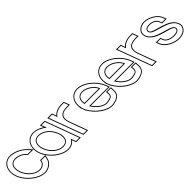

<svg xmlns="http://www.w3.org/2000/svg" viewBox="197 -1906 3252 3252"><g transform="rotate(-45 1823.0 -280.5)"><path d="M343.9 -464 401 -404H308L288.6 -424C242.6 -473 171.9 -502 104.5 -503C-4.5 -503 -50.2 -410 -3.6 -281C43.9 -152 158.9 -60 267.9 -60C330.5 -61 380.9 -98 392.2 -146L396.2 -165H490.2L475.6 -104C460.2 -40 382 19 297.4 20C152.4 20 -23.6 -121 -83.6 -281C-142.6 -441 -70 -583 75 -583H76C160.4 -582 275.7 -535 343.9 -464ZM354.7 -474.4C283.3 -548.7 165.3 -596.9 76.1 -598H75C49.3 -598 25.4 -593.8 3.9 -585.9C-105.9 -545.7 -148.7 -414.1 -97.7 -275.7C-35.8 -110.7 143.8 35 297.5 35C388.2 33.9 472.8 -28 490.2 -100.5L509.1 -180H384L377.5 -149.3C368.2 -109.8 324.8 -75.9 267.8 -75C167.2 -75 56.3 -161.8 10.5 -286.1C-1.2 -318.4 -6.7 -348.1 -6.8 -373.8C-7 -445.2 32.1 -488 104.4 -488C167.6 -487.1 234.7 -459.4 277.8 -413.6L301.7 -389H436Z M471.4 -281C412.4 -441 486.4 -582 630 -583C702.6 -583 783.7 -547.1 853.8 -491.3L834.8 -543L820 -583H900L914.8 -543L1010 -284.8L1011.4 -281L1107.6 -20L1122.4 20H1042.4L1027.6 -20L1008.9 -70.8C980.2 -15.1 925.7 20.5 852.4 20C707.4 20 530 -122 471.4 -281ZM551.4 -281C598.9 -152 715.2 -59 822.9 -60C930.6 -60 979.1 -148.8 933.1 -276.3L931.4 -281C883.4 -411 769.9 -502 659.5 -503C550.5 -503 503.4 -411 551.4 -281ZM457.3 -275.8C517.8 -111.7 698.9 35 852.3 35C918.6 35.5 971.9 7.4 1005.4 -37L1031.9 35H1143.9L910.5 -598H798.5L822.7 -532.3C760.8 -572.8 693.5 -598 630 -598C604.6 -597.8 581.1 -593.6 559.8 -585.7C450.3 -545.4 406.2 -414.3 457.3 -275.8ZM565.4 -286.2C553.3 -319.1 547.7 -349 547.7 -374.8C547.5 -445.8 587.1 -488 659.4 -488C761.6 -487.1 871 -401.3 917.3 -275.8L919 -271.2C930.2 -240.2 935.4 -211.9 935.5 -187.4C935.6 -116.9 895.6 -75 822.8 -75C723.5 -74.1 611.4 -161.7 565.4 -286.2Z M1109.3 -490C1145.9 -549.8 1219.6 -583 1315 -583H1355L1384.5 -503H1344.5C1197.1 -503 1131.5 -432.5 1184.2 -286.8L1186 -282L1200.8 -242L1282.6 -20L1297.4 20H1217.4L1202.6 -20L1120.8 -242L1106 -282C1105.5 -283.3 1105 -284.6 1104.6 -285.9L1009.8 -543L995 -583H1075L1089.8 -543ZM1113.7 -521.3 1085.5 -598H973.5L1090.5 -280.7C1091 -279.4 1091.5 -278.1 1091.9 -276.8L1206.9 35H1318.9L1198.3 -291.9C1186.7 -324.1 1181.3 -352 1181.2 -375.3C1180.9 -449.8 1233.8 -488 1344.5 -488H1406L1365.5 -598H1315C1228.5 -598 1156.6 -570.9 1113.7 -521.3Z M1589.5 -321H1966.6C1933.4 -411 1819.9 -502 1709.5 -503C1612.1 -503 1564.9 -429.5 1589.5 -321ZM1539.3 -241H1536.1L1521.4 -281L1506.6 -321H1509.2C1475 -464.5 1548.4 -582.1 1680 -583C1825 -583 2002.4 -441 2061.4 -281L2076.1 -241H2036.1H1619.3C1677.5 -130.8 1796.7 -46.6 1883.9 -60H1884.9C1992.3 -75 2013.1 -100 2009.2 -165L2006.8 -193H2090.8L2094 -141C2100.1 -54 2055.7 2 1924.4 20C1797.8 37.4 1615.4 -94.1 1539.3 -241ZM1601.8 -336C1599.1 -351.2 1598.1 -362.5 1598.1 -374.8C1598.1 -445.9 1637.2 -488 1709.4 -488C1804.2 -487.1 1904.6 -412.6 1943.7 -336ZM1530.3 -226C1611.4 -78 1792.2 53.3 1926.4 34.9C2062.1 16.3 2115.7 -46.4 2109 -142L2104.9 -208H1990.5L1994.2 -163.9C1997.6 -107.6 1987.1 -89.6 1883.8 -75H1882.7L1881.6 -74.8C1809.9 -63.8 1704.8 -130.9 1645.2 -226H2097.6L2075.4 -286.2C2014.5 -451.3 1833.5 -598 1680 -598C1667.1 -597.9 1655 -596.8 1643.2 -594.7C1528.1 -574.5 1468 -464 1490.8 -336H1485.1L1525.7 -226Z M2184.5 -321H2561.6C2528.4 -411 2414.9 -502 2304.5 -503C2207.1 -503 2159.9 -429.5 2184.5 -321ZM2134.3 -241H2131.1L2116.4 -281L2101.6 -321H2104.2C2070 -464.5 2143.4 -582.1 2275 -583C2420 -583 2597.4 -441 2656.4 -281L2671.1 -241H2631.1H2214.3C2272.5 -130.8 2391.7 -46.6 2478.9 -60H2479.9C2587.3 -75 2608.1 -100 2604.2 -165L2601.8 -193H2685.8L2689 -141C2695.1 -54 2650.7 2 2519.4 20C2392.8 37.4 2210.4 -94.1 2134.3 -241ZM2196.8 -336C2194.1 -351.2 2193.1 -362.5 2193.1 -374.8C2193.1 -445.9 2232.2 -488 2304.4 -488C2399.2 -487.1 2499.6 -412.6 2538.7 -336ZM2125.3 -226C2206.4 -78 2387.2 53.3 2521.4 34.9C2657.1 16.3 2710.7 -46.4 2704 -142L2699.9 -208H2585.5L2589.2 -163.9C2592.6 -107.6 2582.1 -89.6 2478.8 -75H2477.7L2476.6 -74.8C2404.9 -63.8 2299.8 -130.9 2240.2 -226H2692.6L2670.4 -286.2C2609.5 -451.3 2428.5 -598 2275 -598C2262.1 -597.9 2250 -596.8 2238.2 -594.7C2123.1 -574.5 2063 -464 2085.8 -336H2080.1L2120.7 -226Z M2754.3 -490C2790.9 -549.8 2864.6 -583 2960 -583H3000L3029.5 -503H2989.5C2842.1 -503 2776.5 -432.5 2829.2 -286.8L2831 -282L2845.8 -242L2927.6 -20L2942.4 20H2862.4L2847.6 -20L2765.8 -242L2751 -282C2750.5 -283.3 2750 -284.6 2749.6 -285.9L2654.8 -543L2640 -583H2720L2734.8 -543ZM2758.7 -521.3 2730.5 -598H2618.5L2735.5 -280.7C2736 -279.4 2736.5 -278.1 2736.9 -276.8L2851.9 35H2963.9L2843.3 -291.9C2831.7 -324.1 2826.3 -352 2826.2 -375.3C2825.9 -449.8 2878.8 -488 2989.5 -488H3051L3010.5 -598H2960C2873.5 -598 2801.6 -570.9 2758.7 -521.3Z M3557.7 -413 3572.4 -373H3492.4L3477.7 -413C3458.5 -465 3395.9 -502 3314.5 -503C3234.5 -503 3199.9 -464 3217.7 -413C3254.6 -313 3607.8 -334 3674.7 -150C3709 -57 3625.7 21 3507.4 20C3390.4 20 3249 -57 3214.7 -150L3199.9 -190H3279.9L3294.7 -150C3313.5 -99 3386.2 -59 3477.9 -60C3570.9 -60 3614.9 -98 3594.7 -150C3557.8 -250 3207.3 -227 3137.7 -413C3103.8 -505 3179.4 -582 3285 -583C3393 -583 3523.8 -505 3557.7 -413ZM3571.8 -418.2C3534.9 -518.1 3398.7 -598 3284.9 -598C3259.1 -597.8 3235.1 -593.3 3213.4 -585.3C3139.6 -558.1 3094.1 -487.8 3123.6 -407.7C3198 -209 3551 -225 3580.7 -144.7C3583.4 -137.7 3584.5 -131.8 3584.5 -126.4C3584.7 -101.2 3555.6 -75 3477.8 -75C3389.4 -74 3324.2 -113.3 3308.8 -155.2L3290.4 -205H3178.4L3200.6 -144.8C3238.1 -43.1 3385.6 35 3507.3 35C3538.9 35.3 3568.5 30.2 3594.5 20.6C3670.8 -7.4 3717.8 -76.5 3688.8 -155.1C3617.3 -351.8 3261.2 -338.4 3231.8 -418.1C3229.4 -425 3228.2 -431.9 3228.1 -437.7C3227.9 -463.8 3250.8 -488 3314.4 -488C3391.8 -487 3447.4 -451.7 3463.6 -407.8L3482 -358H3594Z"/></g></svg>

Font: Nordica Plus
Style: NordicaClassicLightOpOblOl
Weight: 300
Version: Version 1.01